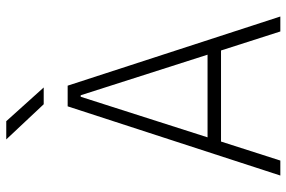

<svg xmlns="http://www.w3.org/2000/svg" viewBox="-174 -760 934 626"><g transform="rotate(-90 293.0 -447.0)"><path d="M33.7 0H82.5L144.5 -193.4H441.4L503.4 0H552.2L326.7 -693.4H259.3ZM158.2 -237.3 290.5 -650.9H295.4L427.7 -237.3ZM266.1 -771.5H320.8L210.9 -893.6H151.4Z"/></g></svg>

Font: Cascadia Mono PL ExtraLight
Style: Regular
Weight: 200
Monospace: yes
Designer: Aaron Bell
Foundry: Saja Typeworks
Version: Version 2404.023